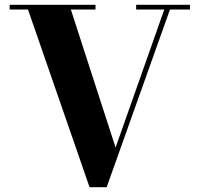

<svg xmlns="http://www.w3.org/2000/svg" viewBox="-20 -770 837 805"><path d="M464.6 -151.4 668.7 -730H550.8V-750H776.6V-730H692.6L427.2 14.9H355.5L97.4 -730H20.5V-750H380.4V-730H277.1Z"/></svg>

Font: Bodoni* 11
Style: Bold
Weight: 700
Version: Version 2.000; ttfautohint (v1.8.1)